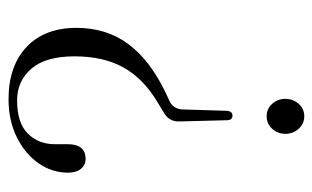

<svg xmlns="http://www.w3.org/2000/svg" viewBox="-168 -448 767 472"><g transform="rotate(90 216.0 -212.5)"><path d="M279 -271Q280.5 -245 258.5 -232L233 -216.5Q174.5 -182 146.8 -132.8Q119 -83.5 119 -11.5Q119 59 149.2 94.2Q179.5 129.5 227.5 129.5Q282.5 129.5 308.8 103.2Q335 77 335 36.5V5Q335 -38.5 370.5 -39Q386 -39 395.5 -27.5Q405 -16 405 4.5Q405 43.5 381.8 76.8Q358.5 110 317.8 130.2Q277 150.5 224.5 150.5Q143 150.5 96 106.2Q49 62 49 -16.5Q49 -90 88.5 -143.5Q128 -197 207 -235L229.5 -245.5Q248 -254.5 249.5 -276.5L253 -389Q255.5 -400 264.5 -400Q275 -400 276 -388.5ZM266.5 -576.5Q284.5 -576.5 297 -562.8Q309.5 -549 309.5 -530Q309.5 -511 297 -497.5Q284.5 -484 266.5 -484Q248 -484 235.8 -497.5Q223.5 -511 223.5 -530Q223.5 -549 235.8 -562.8Q248 -576.5 266.5 -576.5Z"/></g></svg>

Font: Fraunces 144pt S050 Light
Style: Regular
Weight: 300
Version: Version 1.000; ttfautohint (v1.8.3)